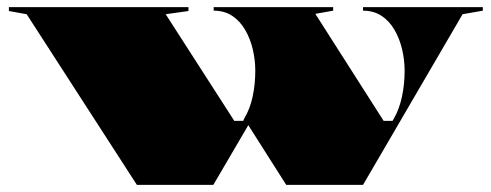

<svg xmlns="http://www.w3.org/2000/svg" viewBox="-20 -520 1381 540"><path d="M858 -495 1059 -180H1084L1088 -187Q1103 -213 1110.5 -248Q1118 -283 1118 -321Q1118 -351 1111 -381Q1104 -411 1089.5 -436Q1075 -461 1053 -475.5Q1031 -490 1001 -490V-500H1338V-490L1281 -480L1001 0H785L672 -178ZM365 0 55 -480 5 -489V-500H510V-489L446 -480L639 -180H664L667 -187Q683 -213 690.5 -248Q698 -283 698 -321Q698 -351 691 -381Q684 -411 669.5 -436Q655 -461 633 -475.5Q611 -490 581 -490V-500H917V-490L861 -480L580 0Z"/></svg>

Font: Kalnia SemiExpanded
Style: Bold
Weight: 700
Width: 6
Designer: Frida Medrano
Foundry: Frida Medrano
Version: Version 1.105